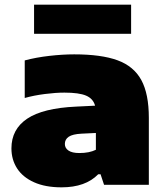

<svg xmlns="http://www.w3.org/2000/svg" viewBox="-20 -792 712 823"><path d="M618 -287V0H426L411 -45H401Q346.5 11 244 11Q174 11 125.8 -10.8Q77.5 -32.5 53.2 -70.2Q29 -108 29 -156Q29 -238 96.5 -283.2Q164 -328.5 306 -335L387.5 -339Q379.5 -369 349.2 -382Q319 -395 256 -395Q219 -395 172 -389Q125 -383 86 -372V-533Q134.5 -546 191.5 -552.5Q248.5 -559 298 -559Q414.5 -559 484 -533.5Q553.5 -508 585.8 -448.8Q618 -389.5 618 -287ZM391 -150V-222L329 -219Q291 -217 274.5 -205.8Q258 -194.5 258 -175Q258 -157 273.8 -146.5Q289.5 -136 320 -136Q363 -136 391 -150ZM126 -647V-772H542V-647Z"/></svg>

Font: Encode Sans Expanded Black
Style: Regular
Weight: 900
Width: 7
Designer: Multiple Designers
Foundry: Impallari Type
Version: Version 2.000